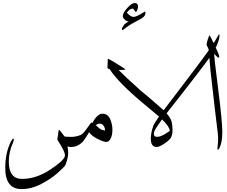

<svg xmlns="http://www.w3.org/2000/svg" viewBox="-20 -996 1539 1301"><path d="M463.9 -68.4V0H460.9Q447.3 0 437.5 -4.4Q441.9 16.6 441.9 43.9Q441.9 71.3 424.3 120.1Q419.9 131.8 373 173.8Q326.2 215.8 259.8 250.5Q193.4 285.2 126 285.2Q15.6 285.2 15.6 142.6Q15.6 39.1 53.7 -36.1Q64 -56.6 70.8 -56.6Q73.7 -56.6 73.7 -49.8Q73.7 -43 67.9 -29.8Q39.6 35.6 39.6 98.6Q39.6 216.3 129.4 216.3H130.4Q224.6 215.8 317.4 155.3Q410.2 94.7 418.9 64Q419.9 60.1 419.9 55.7Q419.9 28.3 370.1 -46.4Q368.7 -48.3 368.7 -53.2L377.4 -113.3Q378.9 -115.7 380.9 -115.7Q382.3 -115.7 384.3 -114.3Q395.5 -98.1 416.5 -72.3Q419.9 -68.4 463.9 -68.4Z M629.4 -147.5Q650.9 -127.9 660.6 -121.1Q670.4 -114.3 691.9 -111.8Q691.9 -128.9 682.1 -143.6Q672.4 -158.2 656.7 -158.2Q641.1 -158.2 629.4 -147.5ZM726.1 -189.9Q741.7 -154.3 741.7 -117.2Q741.7 -80.1 730 -57.6Q718.3 -34.2 700.2 -34.2Q683.1 -34.2 643.1 -53.7Q603 -73.2 583.5 -99.6Q555.2 -51.8 545.4 -41Q509.8 0 461.4 0V-68.4Q494.6 -68.4 524.4 -80.6Q543.5 -87.9 569.8 -127Q596.2 -166 601.6 -166Q604 -166 606 -162.6Q639.2 -225.6 674.3 -225.6Q709.5 -225.6 726.1 -189.9Z M805.7 -799.3Q805.7 -807.6 822.8 -830.6Q832 -840.3 852.5 -850.1Q839.4 -850.6 825.7 -862.8Q812 -875 812 -886.2Q812 -908.2 842.3 -941.9Q872.6 -975.6 894 -975.6Q915.5 -975.6 915.5 -949.7Q915.5 -944.8 910.6 -929.7Q905.8 -915 899.4 -915H898.9Q895 -918.9 889.2 -928.7Q883.8 -937.5 877.9 -937.5H876.5Q857.9 -936 839.4 -910.2Q865.7 -881.3 885.3 -881.3Q904.8 -881.3 962.4 -918Q965.3 -918 965.3 -906.2Q965.3 -894 953.6 -882.3Q941.9 -870.6 897.5 -848.1Q853.5 -825.7 823.2 -800.3Q814 -792.5 809.6 -792.5Q805.7 -792.5 805.7 -799.3ZM1022.5 -89.4Q1022.5 -68.8 1043.9 -68.8H1044.9Q1066.4 -68.8 1098.6 -87.9Q1130.4 -106.9 1130.4 -110.8Q1128.4 -137.7 1078.1 -187Q1059.6 -162.1 1041 -133.8Q1022.5 -105.5 1022.5 -89.4ZM1467.3 -757.3V-755.9Q1467.3 -728.5 1447 -684.1Q1426.8 -639.6 1358.4 -549.3Q1290 -458.5 1108.9 -228Q1137.7 -195.3 1143.6 -168Q1148.9 -142.6 1148.9 -117.7V-110.8Q1148.9 -85 1139.4 -65.9Q1129.9 -46.9 1094.7 -23.4Q1059.6 0 1042 0Q1002 0 1002 -55.2Q1002 -96.2 1019 -144Q1024.9 -159.7 1057.6 -206.1Q1050.8 -212.4 956.1 -291Q785.2 -432.6 723.1 -526.9Q720.7 -526.9 713.9 -530.3Q708 -532.7 708 -540.5Q708 -542 708.5 -547.4Q709 -552.7 710.4 -594.2V-594.7Q710.4 -597.2 713.9 -597.2Q717.8 -597.2 773.4 -563Q829.6 -528.8 829.6 -525.4Q829.6 -522 784.2 -521.5Q820.3 -483.9 928.7 -386.2Q988.3 -337.9 1088.9 -249Q1160.2 -342.3 1293.9 -518.6Q1427.7 -694.8 1452.6 -745.6Q1461.4 -763.2 1464.4 -763.2Q1467.3 -763.2 1467.3 -757.3Z M1398.9 -756.3Q1403.8 -756.3 1435.1 -689Q1465.8 -622.6 1465.8 -613.8V-613.3Q1465.8 -605 1460.9 -605Q1456.1 -605 1430.7 -631.3V-630.4Q1430.7 -610.4 1458.5 -391.8Q1486.3 -173.3 1486.3 -101.6Q1486.3 -29.8 1467.3 5.9Q1460 19.5 1455.6 19.5Q1453.6 19.5 1453.6 10.7Q1453.6 2 1455.6 -15.6Q1458 -33.2 1458 -52.7Q1458 -72.8 1455.6 -94.2Q1438 -233.9 1406.7 -514.2Q1402.8 -565.4 1393.6 -662.1Q1392.1 -667.5 1380.4 -690.9Q1379.9 -692.4 1379.9 -694.8Q1379.9 -703.1 1387.2 -726.6Q1397 -756.3 1398.9 -756.3Z"/></svg>

Font: DimaThulth2
Style: Regular
Weight: 400
Designer: R.Balvardi
Foundry: R.Balvardi (R.Balvardi@gmail.com)
Version: Version 1.00;November 13, 2018;FontCreator 11.5.0.2427 64-bi